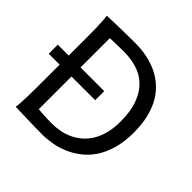

<svg xmlns="http://www.w3.org/2000/svg" viewBox="-181 -888 1063 1063"><g transform="rotate(45 350.5 -356.5)"><path d="M85.4 -407.7V-558.1Q85.4 -592.3 84.7 -621.8Q84 -651.4 82.5 -674.8Q81.1 -698.2 78.1 -712.9Q88.4 -713.4 104.2 -714.1Q120.1 -714.8 139.4 -715.3Q158.7 -715.8 179.9 -716.3Q201.2 -716.8 222.4 -717Q243.7 -717.3 263.7 -717.5Q283.7 -717.8 300.3 -717.8Q319.8 -717.8 345 -715.6Q370.1 -713.4 397.7 -707Q425.3 -700.7 454.3 -689.2Q483.4 -677.7 510.5 -659.2Q537.6 -640.6 561.5 -614.3Q585.4 -587.9 603.3 -551.8Q621.1 -515.6 631.6 -468.5Q642.1 -421.4 642.1 -361.3Q642.1 -288.6 626 -233.2Q609.9 -177.7 582.8 -137.2Q555.7 -96.7 520 -69.3Q484.4 -42 445.3 -25.4Q406.2 -8.8 366.2 -2Q326.2 4.9 290.5 4.9Q278.8 4.9 263.4 4.6Q248 4.4 231 4.2Q213.9 3.9 195.8 3.4Q177.7 2.9 160.6 2.4Q120.6 1.5 78.1 0Q81.1 -14.6 82.3 -37.6Q83.5 -60.5 84.2 -89.4Q85 -118.2 85.2 -152.1Q85.4 -186 85.4 -222.2V-336.9H0V-407.7ZM178.2 -407.7H363.8V-336.9H178.2V-80.6Q195.3 -79.1 222.9 -77.4Q250.5 -75.7 285.6 -75.7Q318.4 -75.7 350.3 -82Q382.3 -88.4 411.4 -102.3Q440.4 -116.2 465.3 -138.2Q490.2 -160.2 508.3 -190.7Q526.4 -221.2 536.6 -261.2Q546.9 -301.3 546.9 -351.6Q546.9 -433.6 526.1 -488.8Q505.4 -543.9 470.2 -577.4Q435.1 -610.8 387.9 -625.2Q340.8 -639.6 288.1 -639.6Q275.9 -639.6 260.7 -639.4Q245.6 -639.2 230.2 -638.7Q214.8 -638.2 201.2 -637.9Q187.5 -637.7 178.2 -637.2Z"/></g></svg>

Font: Andika Phon
Style: Regular
Weight: 400
Designer: Victor Gaultney, Annie Olsen, Julie Remington, Don Collingsworth, Eric Hays, Becca Hirsbrunner
Foundry: SIL International
Version: Version 5.000